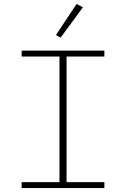

<svg xmlns="http://www.w3.org/2000/svg" viewBox="-20 -955 640 975"><path d="M90 0V-30H282V-668H90V-698H510V-668H318V-30H510V0ZM288 -764 264 -777 369 -935 401 -918Z"/></svg>

Font: IBM Plex Mono ExtLt
Style: Regular
Weight: 200
Monospace: yes
Designer: Mike Abbink, Paul van der Laan, Pieter van Rosmalen
Foundry: Bold Monday
Version: Version 2.3